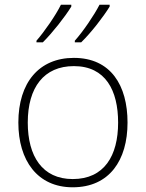

<svg xmlns="http://www.w3.org/2000/svg" viewBox="-20 -786 621 816"><path d="M446 -758V-766H403C380 -721 333 -652 298 -613V-606H325C368 -648 419 -714 446 -758ZM283 -758V-766H239C217 -721 169 -652 135 -613V-606H162C204 -648 256 -714 283 -758ZM522 -265C522 -423 451 -540 294 -540C146 -540 58 -435 58 -265C58 -104 139 10 289 10C445 10 522 -105 522 -265ZM98 -265C98 -415 167 -505 294 -505C429 -505 482 -401 482 -265C482 -124 423 -25 289 -25C160 -25 98 -122 98 -265Z"/></svg>

Font: Noto Sans Tamil ExtraLight
Style: Regular
Weight: 200
Designer: Jelle Bosma - Monotype Design Team
Foundry: Monotype Imaging Inc.
Version: Version 2.004